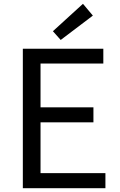

<svg xmlns="http://www.w3.org/2000/svg" viewBox="-20 -989 628 1009"><path d="M258 -825 416 -969 468 -907 299 -779ZM100 -733H523V-655H193V-425H471V-346H193V-79H534V0H100Z"/></svg>

Font: Noto Sans SC
Style: Regular
Weight: 400
Designer: Ryoko NISHIZUKA ____ (kana & ideographs); Paul D. Hunt (Latin, Greek & Cyrillic); Wenlong ZHANG ___ (bopomofo); Sandoll 
Foundry: Adobe Systems Incorporated
Version: Version 1.004